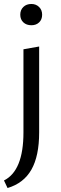

<svg xmlns="http://www.w3.org/2000/svg" viewBox="-26 -657 309 966"><path d="M132 -530Q107 -530 91.5 -544.5Q76 -559 76 -583Q76 -607 91.5 -622Q107 -637 132 -637Q155 -637 170.5 -622Q186 -607 186 -583Q186 -559 171 -544.5Q156 -530 132 -530ZM92 9V-409L171 -423V9Q171 128 132 196.5Q93 265 12 289L-6 251Q92 202 92 9Z"/></svg>

Font: EauTestText Medium
Style: Regular
Weight: 500
Designer: Christian Thalmann (Catharsis Fonts)
Version: Version 0.001;PS 000.001;hotconv 1.0.88;makeotf.lib2.5.64775